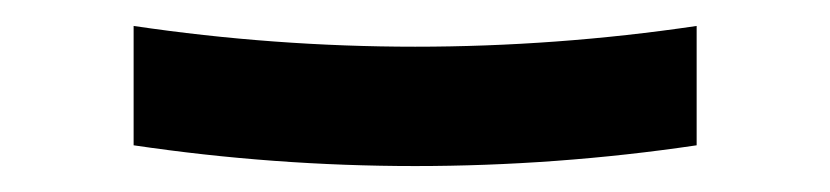

<svg xmlns="http://www.w3.org/2000/svg" viewBox="-20 -406 640 148"><path d="M300 -278Q246 -278 191.5 -282Q137 -286 83 -294V-386Q137 -378 191.5 -374Q246 -370 300 -370Q354 -370 408.5 -374Q463 -378 517 -386V-294Q463 -286 408.5 -282Q354 -278 300 -278Z"/></svg>

Font: Iosevka Semibold Extended
Style: Regular
Weight: 600
Width: 7
Monospace: yes
Designer: Belleve Invis
Foundry: Belleve Invis
Version: Version 32.5.0; ttfautohint (v1.8.4)